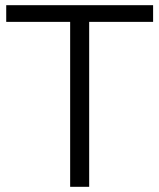

<svg xmlns="http://www.w3.org/2000/svg" viewBox="-20 -720 614 740"><path d="M250.4 0V-635.7H4V-700H570.1V-635.7H323.7V0Z"/></svg>

Font: Montserrat Thin
Style: Regular
Weight: 100
Designer: Julieta Ulanovsky
Foundry: Julieta Ulanovsky
Version: Version 9.000